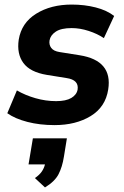

<svg xmlns="http://www.w3.org/2000/svg" viewBox="-20 -537 544 841"><path d="M12 0ZM219 11Q154 11 100 -3Q46 -17 12 -41L54 -141Q90 -120 135 -107Q180 -94 226 -94Q269 -94 292.5 -108Q316 -122 320 -145Q326 -187 272 -195L185 -209Q112 -221 82.5 -261Q53 -301 62 -363Q74 -437 138.5 -477Q203 -517 294 -517Q350 -517 399 -504.5Q448 -492 480 -467L435 -370Q407 -389 368.5 -401.5Q330 -414 294 -414Q248 -414 224.5 -398.5Q201 -383 197 -360Q194 -341 204.5 -327Q215 -313 241 -309L329 -295Q474 -272 454 -145Q442 -68 377 -28.5Q312 11 219 11ZM177 284 133 243Q153 229 163 214.5Q173 200 177 183H105L124 69H273L260 149Q253 194 236.5 226Q220 258 177 284Z"/></svg>

Font: Winston
Style: Bold Italic
Weight: 700
Italic angle: -9°
Designer: Original fonts by Vernon Adams / Changes by Cristiano Sobral
Foundry: Original fonts by Vernon Adams / Changes by Cristiano Sobral
Version: Version 2.503;July 17, 2020;FontCreator 13.0.0.2655 64-bit